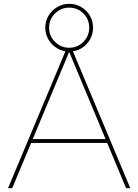

<svg xmlns="http://www.w3.org/2000/svg" viewBox="-20 -985 724 1005"><path d="M22 0 328 -730H356L662 0H640L343 -711H341L44 0ZM132 -237V-257H552V-237ZM342 -715Q308 -715 279.5 -732Q251 -749 234 -777.5Q217 -806 217 -840Q217 -875 234 -903Q251 -931 279.5 -948Q308 -965 342 -965Q377 -965 405.5 -948Q434 -931 450.5 -903Q467 -875 467 -840Q467 -806 450.5 -777.5Q434 -749 405.5 -732Q377 -715 342 -715ZM342 -735Q386 -735 416.5 -766Q447 -797 447 -840Q447 -884 416.5 -914.5Q386 -945 342 -945Q299 -945 268 -914.5Q237 -884 237 -840Q237 -797 268 -766Q299 -735 342 -735Z"/></svg>

Font: M PLUS 2 Thin
Style: Regular
Weight: 100
Designer: Coji Morishita
Foundry: UNDERFOREST DESIGN
Version: Version 1.001